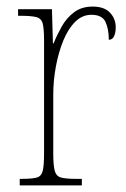

<svg xmlns="http://www.w3.org/2000/svg" viewBox="-20 -564 384 584"><path d="M40 0V-20H47Q78 -20 92 -24Q106 -28 110 -44.5Q114 -61 114 -97V-441Q114 -476 110 -492Q106 -508 90.5 -512Q75 -516 42 -516H35V-536H138L141 -432H143Q153 -457 167.5 -483Q182 -509 205 -526.5Q228 -544 262 -544Q297 -544 314.5 -525.5Q332 -507 332 -481Q332 -465 327 -454Q322 -443 311 -443Q311 -475 301 -497Q291 -519 258 -519Q230 -519 208.5 -497.5Q187 -476 172.5 -440.5Q158 -405 150 -362Q142 -319 142 -277V-97Q142 -61 146.5 -44.5Q151 -28 165.5 -24Q180 -20 211 -20H229V0Z"/></svg>

Font: Noto Serif Tamil Condensed Thin
Style: Italic
Weight: 100
Width: 3
Italic angle: -12°
Designer: Indian Type Foundry, Tom Grace, and the Monotype Design Team
Foundry: Monotype Imaging Inc.
Version: Version 2.003; ttfautohint (v1.8.4.7-5d5b)